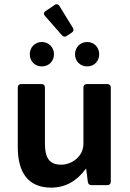

<svg xmlns="http://www.w3.org/2000/svg" viewBox="-20 -859 601 891"><path d="M318.4 -729.5 255.9 -831.1C251 -839.8 241.2 -841.8 233.4 -835.9L191.4 -807.6C182.6 -801.8 181.6 -793 188.5 -785.2L267.6 -695.3C273.4 -688.5 281.2 -686.5 290 -692.4L313.5 -708C321.3 -712.9 323.2 -720.7 318.4 -729.5ZM173.8 -550.8C207 -550.8 230.5 -575.2 230.5 -607.4C230.5 -638.7 207 -664.1 173.8 -664.1C141.6 -664.1 118.2 -638.7 118.2 -607.4C118.2 -575.2 141.6 -550.8 173.8 -550.8ZM384.8 -550.8C417 -550.8 440.4 -575.2 440.4 -607.4C440.4 -638.7 417 -664.1 384.8 -664.1C351.6 -664.1 328.1 -638.7 328.1 -607.4C328.1 -575.2 351.6 -550.8 384.8 -550.8ZM367.2 -453.1V-192.4C367.2 -129.9 309.6 -94.7 264.6 -94.7C212.9 -94.7 188.5 -121.1 188.5 -193.4V-453.1C188.5 -462.9 182.6 -468.8 172.9 -468.8H78.1C68.4 -468.8 62.5 -462.9 62.5 -453.1V-176.8C62.5 -59.6 109.4 11.7 217.8 11.7C284.2 11.7 336.9 -19.5 377.9 -75.2H379.9L387.7 -14.6C388.7 -5.9 394.5 0 404.3 0H478.5C488.3 0 494.1 -5.9 494.1 -15.6V-453.1C494.1 -462.9 488.3 -468.8 478.5 -468.8H382.8C373 -468.8 367.2 -462.9 367.2 -453.1Z"/></svg>

Font: Ed Sans Neue SemiBold
Style: Regular
Weight: 600
Designer: Stephen Hutchings
Version: Version 1.004;PS 001.004;hotconv 1.0.88;makeotf.lib2.5.64775